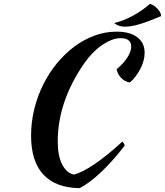

<svg xmlns="http://www.w3.org/2000/svg" viewBox="-20 -903 860 1001"><path d="M142 -196Q142 -266 158.5 -333.5Q175 -401 205 -461.5Q235 -522 276.5 -572.5Q318 -623 367.5 -660Q417 -697 473 -717.5Q529 -738 588 -738Q657 -738 695.5 -709Q734 -680 734 -628Q734 -608 728.5 -587Q723 -566 712.5 -545.5Q702 -525 688 -506Q674 -487 657 -473Q631 -477 612 -496.5Q593 -516 588 -542Q623 -571 643.5 -602.5Q664 -634 664 -660Q664 -704 609 -704Q586 -704 561.5 -694.5Q537 -685 512 -668Q487 -651 463.5 -627Q440 -603 420 -574Q281 -374 281 -165Q281 -91 304 -46Q327 -1 365 7Q408 -3 474 -48Q540 -93 618 -165Q628 -155 630 -144Q601 -106 570 -71Q539 -36 508.5 -7Q478 22 448.5 44Q419 66 394 78Q270 76 206 7Q142 -62 142 -196ZM762 -883Q783 -877 801.5 -857Q820 -837 820 -819Q782 -803 753.5 -792.5Q725 -782 702.5 -775.5Q680 -769 663 -766.5Q646 -764 630 -764Q598 -764 575 -783Q620 -793 670 -819.5Q720 -846 762 -883Z"/></svg>

Font: Kaushan Script
Style: Regular
Weight: 400
Designer: Pablo Impallari
Foundry: Pablo Impallari
Version: Version 1.002